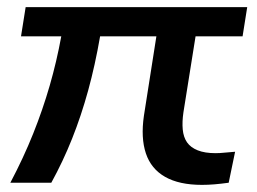

<svg xmlns="http://www.w3.org/2000/svg" viewBox="-20 -512 721 539"><path d="M547 7Q483 7 443.5 -15.5Q404 -38 389.5 -81.5Q375 -125 384 -187L419 -410H261Q247 -329 227.5 -258Q208 -187 182.5 -123Q157 -59 124 1H9Q46 -69 73 -136.5Q100 -204 119.5 -271.5Q139 -339 152 -410H39L52 -492H674L661 -410H529L495 -197Q491 -170 493 -148.5Q495 -127 505 -112.5Q515 -98 535 -90Q555 -82 585 -82Q597 -82 611 -83.5Q625 -85 640 -86L622 1Q600 4 582 5.5Q564 7 547 7Z"/></svg>

Font: Nunito Sans 10pt SemiExpanded SemiBold
Style: Italic
Weight: 600
Width: 6
Italic angle: -9°
Designer: Vernon Adams
Foundry: Vernon Adams
Version: Version 3.101;gftools[0.9.27]